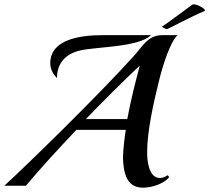

<svg xmlns="http://www.w3.org/2000/svg" viewBox="-68 -861 970 890"><path d="M466 -698C449 -698 429 -698 408 -698C312 -698 165 -682 165 -568C165 -545 174 -522 196 -499C196 -563 231 -610 303 -627C383 -645 575 -642 632 -698ZM683 -698C618 -698 592 -645 552 -601C389 -420 55 -94 -48 0H52C125 -87 201 -169 286 -259H515C511 -234 502 -165 502 -127C505 -60 518 9 595 9C641 9 697 -13 716 -40L710 -49C696 -40 684 -36 673 -36C620 -36 614 -121 614 -154C614 -255 644 -384 668 -482C685 -554 720 -665 755 -698ZM580 -557C562 -490 538 -397 522 -309H330C413 -395 498 -480 580 -557ZM880 -810C882 -811 882 -812 882 -813C882 -821 848 -841 830 -841C827 -841 825 -840 823 -839C774 -804 697 -745 683 -738C683 -735 700 -726 706 -726C711 -726 809 -780 880 -810Z"/></svg>

Font: Playball
Style: Regular
Weight: 400
Designer: Robert E. Leuschke
Foundry: Robert E. Leuschke
Version: Version 1.001